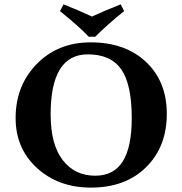

<svg xmlns="http://www.w3.org/2000/svg" viewBox="-20 -853 839 883"><path d="M383.8 -603Q212.9 -603 212.9 -327.1Q212.9 -188 268.6 -116.5Q324.2 -44.9 418 -44.9Q502.9 -44.9 544.4 -110.4Q585.9 -175.8 585.9 -310.1Q585.9 -464.8 537.8 -533.9Q489.7 -603 383.8 -603ZM747.1 -329.1Q747.1 -178.2 652.1 -84.2Q557.1 9.8 397.9 9.8Q249 9.8 150.4 -80.1Q51.8 -169.9 51.8 -310.1Q51.8 -459 148.9 -558.6Q246.1 -658.2 397 -658.2Q556.2 -658.2 651.6 -568.1Q747.1 -478 747.1 -329.1ZM255.9 -801.8 272 -833Q338.9 -807.1 402.8 -776.9Q453.6 -800.8 535.2 -833L550.8 -801.8Q475.6 -741.7 418 -684.1H388.2Q341.8 -732.9 255.9 -801.8Z"/></svg>

Font: Linux Biolinum O
Style: Bold
Weight: 700
Designer: Philipp H. Poll
Foundry: Philipp H. Poll
Version: Version 1.3.2